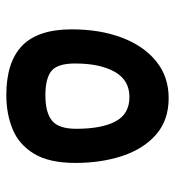

<svg xmlns="http://www.w3.org/2000/svg" viewBox="8 -574 569 626"><g transform="rotate(90 293.0 -260.5)"><path d="M289.6 3.9Q182.1 3.9 128.7 -47.6Q75.2 -99.1 75.2 -209.5Q75.2 -301.3 102.1 -372.6Q128.9 -443.8 179.2 -484.6Q229.5 -525.4 299.3 -525.4Q371.1 -525.4 418 -484.6Q464.8 -443.8 487.8 -374.8Q510.7 -305.7 510.7 -221.2Q510.7 -135.7 480.7 -86.4Q450.7 -37.1 400.6 -16.6Q350.6 3.9 289.6 3.9ZM290.5 -123.5Q346.2 -123.5 372.8 -145Q399.4 -166.5 399.4 -224.1Q399.4 -307.1 375.2 -352.3Q351.1 -397.5 295.9 -397.5Q240.7 -397.5 213.6 -349.4Q186.5 -301.3 186.5 -220.2Q186.5 -163.6 210.4 -143.6Q234.4 -123.5 290.5 -123.5Z"/></g></svg>

Font: CaskaydiaCove NF SemiBold
Style: Regular
Weight: 600
Designer: Aaron Bell
Foundry: Saja Typeworks
Version: Version 2111.001; VTT 6.35;Nerd Fonts 3.2.1